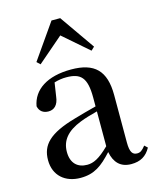

<svg xmlns="http://www.w3.org/2000/svg" viewBox="-122 -900 818 1001"><g transform="rotate(-15 286.5 -400.0)"><path d="M462 15C511 15 544 -4 567 -46L551 -61C533 -38 522 -31 506 -31C481 -31 468 -47 468 -100V-356C468 -488 411 -543 285 -543C156 -543 77 -490 62 -404C68 -376 88 -362 116 -362C145 -362 169 -380 174 -428L185 -500C208 -507 229 -510 250 -510C328 -510 359 -480 359 -372V-324C318 -313 275 -302 239 -291C95 -250 47 -199 47 -117C47 -33 106 16 188 16C263 16 305 -16 361 -77C372 -19 404 15 462 15ZM414 -610 432 -627 300 -816H253L121 -627L139 -610L277 -729ZM359 -109C304 -55 272 -41 239 -41C188 -41 153 -71 153 -133C153 -194 188 -238 265 -268C290 -278 324 -288 359 -297Z"/></g></svg>

Font: Noto Serif JP SemiBold
Style: Regular
Weight: 600
Designer: Ryoko NISHIZUKA 西塚涼子 (kana & ideographs); Frank Grießhammer (Latin, Greek & Cyrillic); Wenlong ZHANG 张文龙 (bopomofo); San
Foundry: Adobe
Version: Version 2.001;hotconv 1.1.0;makeotfexe 2.6.0